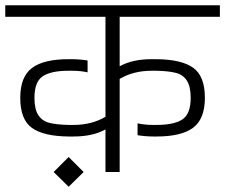

<svg xmlns="http://www.w3.org/2000/svg" viewBox="-30 -654 856 730"><path d="M0 0ZM425 -590V-402Q473 -429 547 -429H565Q661 -428 705 -396Q749 -364 749 -282Q749 -202 704.5 -168.5Q660 -135 565 -135H553Q538 -135 521 -136.5Q504 -138 493 -140V-185Q520 -179 553 -179H565Q632 -179 663.5 -200Q695 -221 695 -282Q695 -325 680.5 -347.5Q666 -370 638.5 -377Q611 -384 565 -385H547Q477 -385 425 -354V0H371V-162Q323 -135 249 -135H231Q135 -136 91 -168Q47 -200 47 -282Q47 -362 91.5 -395.5Q136 -429 231 -429H243Q258 -429 275 -427.5Q292 -426 303 -424V-379Q276 -385 243 -385H231Q164 -385 132.5 -364Q101 -343 101 -282Q101 -239 115.5 -216.5Q130 -194 157.5 -187Q185 -180 231 -179H249Q319 -179 371 -210V-590H-10V-634H806V-590ZM174 0 231 -57 288 0 231 56Z"/></svg>

Font: Biryani UltraLight
Style: Regular
Weight: 250
Designer: Dan Reynolds and Mathieu Réguer
Foundry: Dan Reynolds and Mathieu Réguer
Version: Version 1.003; ttfautohint (v1.1) -l 5 -r 5 -G 72 -x 0 -D la